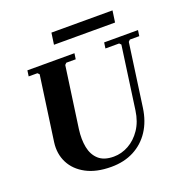

<svg xmlns="http://www.w3.org/2000/svg" viewBox="-146 -954 1044 1093"><g transform="rotate(-20 376.0 -407.5)"><path d="M547 -670H752L747 -635H690L680 -625L627 -245Q616 -166 578.5 -109Q541 -52 481.5 -21Q422 10 344 10Q254 10 193 -22.5Q132 -55 104 -110Q76 -165 85 -233L140 -625L130 -635H77L82 -670H367L362 -635H305L295 -625L243 -255Q235 -195 244.5 -146.5Q254 -98 286 -69Q318 -40 377 -40Q424 -40 467.5 -64Q511 -88 542 -134Q573 -180 582 -245L635 -625L625 -635H542ZM284 -825H654L644 -755H274Z"/></g></svg>

Font: Brygada 1918
Style: Bold Italic
Weight: 700
Italic angle: -8°
Designer: Mateusz Machalski | Borys Kosmynka | Przemek Hoffer
Foundry: NIEPODLEGLA 2018
Version: Version 3.006